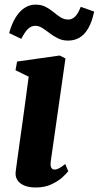

<svg xmlns="http://www.w3.org/2000/svg" viewBox="-20 -800 427 830"><path d="M134.5 10.5Q105 10.5 84.5 1.8Q64 -7 54.5 -22.5Q45 -38 48 -59.5Q50.5 -80 54.8 -110.5Q59 -141 64.5 -180.2Q70 -219.5 76.5 -265.5Q83 -311.5 89.8 -362.8Q96.5 -414 104 -468.5L47 -496.5L54 -534L238 -560L263 -547.5L199.5 -103Q197 -85 201.2 -76Q205.5 -67 216 -67Q225 -67 235.5 -72.5Q246 -78 262 -91L275 -60Q268.5 -51 250.5 -34.2Q232.5 -17.5 203.2 -3.5Q174 10.5 134.5 10.5ZM19.5 -657Q31 -698 48 -725.2Q65 -752.5 86.8 -766.2Q108.5 -780 133 -780Q158.5 -780 177 -770.5Q195.5 -761 211 -748Q226.5 -735 241.8 -725.2Q257 -715.5 276 -715.5Q290.5 -715.5 303.8 -727.5Q317 -739.5 329 -770.5L387 -750Q378 -706.5 362 -678.5Q346 -650.5 324 -637.5Q302 -624.5 274.5 -624.5Q250.5 -624.5 231 -634Q211.5 -643.5 195 -656.2Q178.5 -669 163.2 -678.8Q148 -688.5 132.5 -688.5Q114.5 -688.5 100.5 -674.5Q86.5 -660.5 72 -632Z"/></svg>

Font: Merriweather 36pt ExtraBold
Style: Italic
Weight: 800
Italic angle: -7.8°
Version: Version 2.101